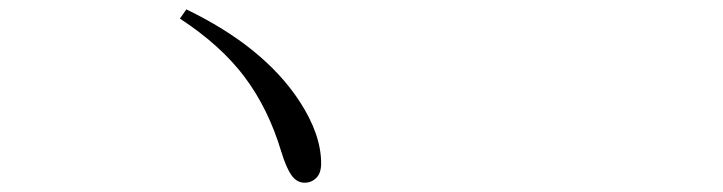

<svg xmlns="http://www.w3.org/2000/svg" viewBox="-20 -563 1540 409"><path d="M363.3 -523.4 377 -543Q541 -463.9 617.2 -348.6Q664.1 -277.3 664.1 -214.8Q664.1 -194.3 653.8 -184.1Q643.6 -173.8 628.9 -173.8Q612.3 -173.8 601.1 -189.5Q589.8 -205.1 579.1 -240.2Q551.8 -331.1 501.5 -398.4Q451.2 -465.8 363.3 -523.4Z"/></svg>

Font: Bpmf Zihi Serif Light
Style: Light
Weight: 300
Foundry: But Ko
Version: Version 1.320